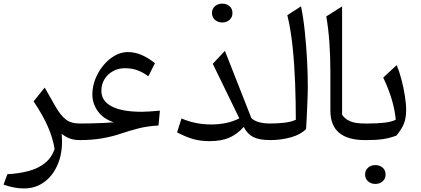

<svg xmlns="http://www.w3.org/2000/svg" viewBox="-20 -788 2369 1080"><path d="M231.4 -295.4 294.4 -185.1Q320.3 -140.6 349.1 -116.9Q377.9 -93.3 427.7 -93.3H428.2V0H427.7Q396 0 371.6 -9.5Q347.2 -19 326.7 -35.6Q335.4 54.2 309.8 123.8Q284.2 193.4 233.2 232.7Q182.1 272 115.2 272Q59.6 272 0 250.5L21.5 191.9Q85.9 188.5 139.6 174.3Q193.4 160.2 231.4 130.4Q269.5 100.6 287.1 50.3Q277.8 -9.3 250.2 -73.5Q222.7 -137.7 168.9 -217.8Z M698.7 -495.1Q738.8 -495.1 776.6 -478.8Q814.5 -462.4 851.6 -432.6L814.5 -358.9Q785.6 -380.4 754.4 -392.3Q723.1 -404.3 682.6 -404.3Q646 -404.3 616 -387.9Q585.9 -371.6 568.1 -343Q550.3 -314.5 550.3 -276.9Q550.3 -219.7 608.4 -189.5Q666.5 -159.2 776.9 -159.2Q795.4 -159.2 823 -161.1Q850.6 -163.1 879.4 -165.5L871.6 -82Q808.1 -78.6 756.6 -65.2Q705.1 -51.8 660.6 -36.6Q612.3 -20 555.2 -10Q498 0 428.2 0Q412.1 0 412.1 -32.7V-60.5Q412.1 -93.3 428.2 -93.3Q458 -93.3 493.9 -94Q529.8 -94.7 563.7 -96.4Q597.7 -98.1 620.6 -100.1Q561.5 -119.1 530.5 -162.1Q499.5 -205.1 499.5 -256.8Q499.5 -301.3 516.4 -343.8Q533.2 -386.2 561.5 -420.4Q589.8 -454.6 625.5 -474.9Q661.1 -495.1 698.7 -495.1Z M1326.2 -122.1 1176.8 -429.2 1245.1 -502 1394 -123.5Q1425.8 -93.3 1500 -93.3H1500.5V0H1500Q1439 0 1405 -17.1Q1371.1 -34.2 1351.1 -74.2Q1314 -32.7 1269.5 -13.4Q1225.1 5.9 1159.7 5.9Q1109.4 5.9 1068.8 -5.1Q1028.3 -16.1 976.1 -43.5L1001 -121.6Q1078.6 -87.9 1168.9 -87.9Q1258.3 -87.9 1326.2 -122.1ZM1172.4 -714.8Q1172.4 -738.8 1189.2 -753.2Q1206.1 -767.6 1230 -767.6Q1254.4 -767.6 1271 -753.2Q1287.6 -738.8 1287.6 -714.8Q1287.6 -690.9 1271 -676.3Q1254.4 -661.6 1230 -661.6Q1206.1 -661.6 1189.2 -676.3Q1172.4 -690.9 1172.4 -714.8Z M1673.3 -752.4Q1686.5 -688 1694.8 -608.4Q1703.1 -528.8 1707.3 -448.5Q1711.4 -368.2 1711.4 -300.3Q1711.4 -288.1 1710.7 -260.3Q1710 -232.4 1708.5 -197Q1707 -161.6 1705.3 -125.7Q1703.6 -89.8 1701.7 -62Q1671.4 -30.8 1615.7 -15.4Q1560.1 0 1500.5 0Q1484.4 0 1484.4 -32.7V-60.5Q1484.4 -93.3 1500.5 -93.3Q1540 -93.3 1578.9 -97.7Q1617.7 -102.1 1644 -114.3Q1644 -213.4 1640.1 -319.1Q1636.2 -424.8 1626 -523.9Q1615.7 -623 1596.2 -702.6Z M1904.3 -752V-142.6Q1918.9 -120.1 1947.8 -106.7Q1976.6 -93.3 2032.2 -93.3H2032.7V0H2032.2Q1937 0 1887.7 -41Q1838.4 -82 1838.4 -166.5V-378.4Q1838.4 -564.9 1815.4 -695.8Z M2033.7 193.4Q2033.7 169.4 2050.5 155Q2067.4 140.6 2091.3 140.6Q2115.7 140.6 2132.3 155Q2148.9 169.4 2148.9 193.4Q2148.9 217.3 2132.3 231.9Q2115.7 246.6 2091.3 246.6Q2067.4 246.6 2050.5 231.9Q2033.7 217.3 2033.7 193.4ZM2032.7 0Q2016.6 0 2016.6 -32.7V-60.5Q2016.6 -93.3 2032.7 -93.3H2054.2Q2100.6 -93.3 2142.1 -97.9Q2183.6 -102.5 2206.1 -114.7Q2202.1 -163.6 2185.3 -222.9Q2168.5 -282.2 2135.7 -351.6L2211.4 -421.9Q2225.6 -388.2 2237.8 -342Q2250 -295.9 2257.3 -250Q2264.6 -204.1 2264.6 -169.9Q2264.6 -125 2252.4 -93.5Q2240.2 -62 2210 -25.4Q2172.4 -11.2 2134.8 -5.6Q2097.2 0 2045.4 0Z"/></svg>

Font: Pinar DS4-Regular
Style: Regular
Weight: 400
Designer: Amin Abedi
Version: Version 2.000